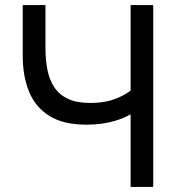

<svg xmlns="http://www.w3.org/2000/svg" viewBox="-20 -740 696 760"><path d="M497 0V-287.5Q470 -272 434.5 -261.5Q384 -246.5 323 -246.5Q230.5 -246.5 175 -281.5Q119.5 -316.5 94.8 -377.8Q70 -439 70 -518.5V-720H160V-548Q160 -502.5 167.8 -463.2Q175.5 -424 195 -394.5Q214.5 -365 249 -348.8Q283.5 -332.5 336.5 -332.5Q400.5 -332.5 446 -352.5Q477.5 -366 497 -381.5V-720H586.5V0Z"/></svg>

Font: Cns Manrope Med
Style: Regular
Weight: 500
Designer: Mikhail Sharanda
Foundry: Mikhail Sharanda
Version: Version 4.504